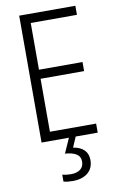

<svg xmlns="http://www.w3.org/2000/svg" viewBox="-103 -769 656 1064"><g transform="rotate(-10 225.5 -237.0)"><path d="M84 0V-714H400V-663H140V-400H385V-349H140V-51H400V0ZM217 240Q186 240 166 234V195Q187 201 214 201Q248 201 267.5 186Q287 171 287 142Q287 114 265 100Q243 86 201 83L238 0H276L251 58Q291 64 312.5 85.5Q334 107 334 142Q334 188 303 214Q272 240 217 240Z"/></g></svg>

Font: Noto Sans Display Light Narrow
Style: Regular
Weight: 300
Width: 4
Designer: Monotype Design team
Foundry: Monotype Imaging Inc.
Version: Version 1.000